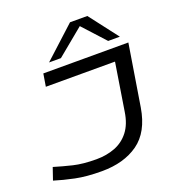

<svg xmlns="http://www.w3.org/2000/svg" viewBox="-175 -1078 1113 1218"><g transform="rotate(-20 382.0 -468.5)"><path d="M-9 -40 19 -122Q78 -104 142.5 -88.5Q207 -73 297 -73Q366 -73 423 -95Q480 -117 518 -166Q556 -215 568 -295L619 -615H152L166 -700H740L673 -285Q647 -128 550 -59Q453 10 304 10Q201 10 126.5 -5.5Q52 -21 -9 -40ZM224 -753 436 -947H553L702 -753H623L486 -903L304 -753Z"/></g></svg>

Font: Georama ExtraExtended
Style: Italic
Weight: 400
Width: 8
Italic angle: -9°
Designer: Jean-Baptiste Levee
Foundry: Production Type
Version: Version 1.000